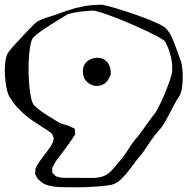

<svg xmlns="http://www.w3.org/2000/svg" viewBox="-70 -754 794 814"><path d="M694 -502Q701 -487 703.5 -456Q706 -425 703 -393.5Q700 -362 690 -346Q679 -331 664 -301.5Q649 -272 632.5 -242.5Q616 -213 601 -198Q587 -183 572 -161Q557 -139 542.5 -117Q528 -95 513 -80Q488 -46 464 -16Q455 -6 445 4.5Q435 15 422 22Q409 29 393.5 31Q378 33 364 35Q342 37 314 38.5Q286 40 263 40H216Q201 40 179.5 39Q158 38 136 32.5Q114 27 99 12Q96 10 93.5 7.5Q91 5 89 3Q87 0 86 -3Q85 -6 83 -9Q79 -13 79 -17Q78 -20 80 -25Q80 -29 80 -32.5Q80 -36 81 -40Q83 -48 89 -56Q95 -64 99 -71Q109 -85 119.5 -99Q130 -113 140 -126Q152 -143 156 -158Q156 -160 157 -163Q158 -166 158 -167Q158 -170 156 -173.5Q154 -177 153 -180Q152 -182 152 -184Q152 -186 150 -187Q149 -189 146 -191Q143 -193 141 -194Q134 -200 126 -205Q118 -210 110 -215Q91 -227 72.5 -239.5Q54 -252 37 -266Q20 -281 4 -298Q-12 -315 -23 -334Q-34 -345 -40.5 -373Q-47 -401 -49 -434Q-51 -467 -47 -495Q-43 -523 -33 -534Q-22 -549 0.5 -573.5Q23 -598 46.5 -622.5Q70 -647 85 -661Q108 -674 137.5 -682.5Q167 -691 189 -700Q210 -707 231 -714Q252 -721 274 -725Q294 -730 314 -731.5Q334 -733 354 -734Q363 -735 391 -727.5Q419 -720 456.5 -708Q494 -696 531 -682.5Q568 -669 596 -656Q624 -643 633 -634Q648 -619 659.5 -593.5Q671 -568 679.5 -542.5Q688 -517 694 -502ZM660 -451Q661 -468 659 -486.5Q657 -505 652 -522Q648 -537 642.5 -551.5Q637 -566 629 -579Q620 -588 589 -604Q558 -620 517 -638.5Q476 -657 434.5 -673.5Q393 -690 362 -700Q331 -710 322 -709Q300 -708 270.5 -704.5Q241 -701 216 -693Q201 -684 172.5 -666.5Q144 -649 115.5 -630Q87 -611 72 -596Q63 -587 58 -558Q53 -529 51.5 -490Q50 -451 52.5 -412.5Q55 -374 60.5 -345Q66 -316 75 -307Q98 -285 130 -265.5Q162 -246 184 -232Q196 -228 209 -224.5Q222 -221 233 -215Q235 -214 240.5 -211.5Q246 -209 247 -207Q248 -206 247.5 -202Q247 -198 248 -196L249 -185Q248 -181 243 -176Q240 -171 237 -166Q234 -161 230 -156Q217 -138 204 -120Q191 -102 177 -84Q171 -77 166 -69Q161 -61 157 -53Q154 -48 152 -43Q151 -40 151.5 -36Q152 -32 152 -28Q152 -27 151.5 -25.5Q151 -24 152 -22Q152 -21 154 -19.5Q156 -18 157 -17Q159 -15 161.5 -12Q164 -9 166 -7Q171 -5 177.5 -3.5Q184 -2 188 -1Q195 0 202.5 0Q210 0 217 0H267Q290 0 313.5 0.5Q337 1 359 -4Q382 -10 399.5 -27.5Q417 -45 431 -64Q453 -87 474 -121Q495 -155 516 -177L576 -260Q587 -271 601 -297.5Q615 -324 628 -355.5Q641 -387 650 -413.5Q659 -440 660 -451ZM379 -496Q391 -486 396 -469Q401 -452 399 -437Q398 -434 396 -430.5Q394 -427 392 -422Q390 -418 387 -413.5Q384 -409 381 -406Q365 -390 342 -390Q326 -389 311.5 -397.5Q297 -406 289 -419Q282 -432 281.5 -449.5Q281 -467 288 -480Q297 -495 313.5 -502.5Q330 -510 348 -509Q366 -508 379 -496Z"/></svg>

Font: Rubik Vinyl
Style: Regular
Weight: 400
Designer: Hubert and Fischer, NaN
Foundry: Hubert and Fischer, NaN
Version: Version 2.200